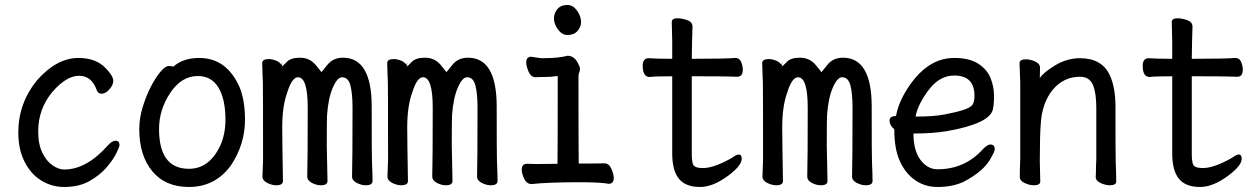

<svg xmlns="http://www.w3.org/2000/svg" viewBox="-20 -724 5040 768"><path d="M236.8 23.9Q187 23.9 145 -2Q103 -27.8 78.1 -77.4Q53.2 -127 53.2 -193.8Q53.2 -311 127.9 -402.8Q207 -492.2 293.9 -492.2Q365.2 -492.2 403.8 -450.2Q433.1 -419.9 433.1 -400.9Q433.1 -383.8 417.5 -366.5Q401.9 -349.1 386.2 -349.1Q373 -349.1 367.2 -362.8Q347.2 -420.9 295.9 -420.9Q246.1 -420.9 189.9 -356.9Q132.8 -288.1 132.8 -199.2Q132.8 -147 149.4 -113Q166 -79.1 190.4 -62.5Q214.8 -45.9 236.8 -45.9Q326.2 -45.9 412.1 -143.1Q428.2 -161.1 441.9 -161.1Q458 -161.1 458 -143.1Q458 -137.2 445.1 -110.6Q432.1 -84 405.5 -53.5Q378.9 -22.9 337.4 0.5Q295.9 23.9 236.8 23.9Z M735.8 23.9Q641.1 23.9 589.1 -39.1Q537.1 -102.1 537.1 -207Q537.1 -251 550.5 -294.9Q564 -338.9 582.5 -375.5Q601.1 -412.1 621.1 -436Q641.1 -460 654.8 -460Q670.9 -460 672.9 -457Q711.9 -492.2 776.9 -492.2Q886.2 -492.2 938 -376Q960 -323.2 960 -245.1Q960 -147.9 904.8 -64Q841.8 23.9 735.8 23.9ZM735.8 -48.8Q817.9 -48.8 861.8 -143.1Q881.8 -189 881.8 -245.1Q881.8 -327.1 854 -373.5Q826.2 -419.9 771 -419.9Q706.1 -419.9 661.1 -352.5Q616.2 -285.2 616.2 -208Q616.2 -48.8 735.8 -48.8Z M1085 17.1Q1067.9 17.1 1048.8 7.6Q1029.8 -2 1029.8 -18.1L1032.2 -83Q1032.2 -369.1 1031.5 -390.6Q1030.8 -412.1 1029.8 -436.5Q1028.8 -460.9 1028.8 -471.2Q1028.8 -487.8 1055.2 -487.8Q1070.8 -487.8 1089.8 -479Q1102.1 -472.2 1106 -462.9V-461.9Q1106 -460 1106.9 -459Q1107.9 -456.1 1107.9 -453.1V-459Q1111.8 -460 1127 -476.1Q1143.1 -493.2 1179.2 -493.2Q1217.8 -493.2 1241.5 -465.6Q1265.1 -438 1265.1 -435.1Q1266.1 -435.1 1289.1 -464.1Q1312 -493.2 1352.1 -493.2Q1466.8 -493.2 1466.8 -297.6Q1466.8 -102.1 1467.8 -81.1Q1470.2 -22.9 1470.2 0Q1470.2 17.1 1442.9 17.1Q1425.8 17.1 1407 7.6Q1388.2 -2 1388.2 -18.1Q1390.1 -82 1390.1 -293Q1390.1 -350.1 1381.6 -382.6Q1373 -415 1348.1 -415Q1329.1 -415 1311 -373Q1293 -331.1 1288.1 -262.2Q1287.1 -228 1287.1 -142.1L1290 0Q1290 17.1 1263.2 17.1Q1246.1 17.1 1227.5 7.6Q1209 -2 1209 -18.1Q1210.9 -82 1210.9 -293Q1210.9 -415 1171.9 -415Q1147.9 -415 1128.9 -354Q1108.9 -298.8 1108.9 -214.8Q1108.9 -165 1111.8 0Q1111.8 17.1 1085 17.1ZM1106.9 -459Q1106.9 -460.9 1106 -462.9Q1106 -466.8 1108.9 -475.1L1107.9 -459Z M1585 17.1Q1567.9 17.1 1548.8 7.6Q1529.8 -2 1529.8 -18.1L1532.2 -83Q1532.2 -369.1 1531.5 -390.6Q1530.8 -412.1 1529.8 -436.5Q1528.8 -460.9 1528.8 -471.2Q1528.8 -487.8 1555.2 -487.8Q1570.8 -487.8 1589.8 -479Q1602.1 -472.2 1606 -462.9V-461.9Q1606 -460 1606.9 -459Q1607.9 -456.1 1607.9 -453.1V-459Q1611.8 -460 1627 -476.1Q1643.1 -493.2 1679.2 -493.2Q1717.8 -493.2 1741.5 -465.6Q1765.1 -438 1765.1 -435.1Q1766.1 -435.1 1789.1 -464.1Q1812 -493.2 1852.1 -493.2Q1966.8 -493.2 1966.8 -297.6Q1966.8 -102.1 1967.8 -81.1Q1970.2 -22.9 1970.2 0Q1970.2 17.1 1942.9 17.1Q1925.8 17.1 1907 7.6Q1888.2 -2 1888.2 -18.1Q1890.1 -82 1890.1 -293Q1890.1 -350.1 1881.6 -382.6Q1873 -415 1848.1 -415Q1829.1 -415 1811 -373Q1793 -331.1 1788.1 -262.2Q1787.1 -228 1787.1 -142.1L1790 0Q1790 17.1 1763.2 17.1Q1746.1 17.1 1727.5 7.6Q1709 -2 1709 -18.1Q1710.9 -82 1710.9 -293Q1710.9 -415 1671.9 -415Q1647.9 -415 1628.9 -354Q1608.9 -298.8 1608.9 -214.8Q1608.9 -165 1611.8 0Q1611.8 17.1 1585 17.1ZM1606.9 -459Q1606.9 -460.9 1606 -462.9Q1606 -466.8 1608.9 -475.1L1607.9 -459Z M2106.9 12.2Q2086.9 12.2 2076.9 -8.8Q2066.9 -29.8 2066.9 -44.9Q2066.9 -68.8 2087.9 -68.8L2127.9 -67.9L2210 -68.8Q2210.9 -109.9 2210.9 -419.9Q2181.2 -416 2158 -416Q2134.8 -416 2123 -415Q2104 -415 2094.5 -437Q2085 -459 2085 -474.1Q2085 -497.1 2105 -497.1Q2139.2 -491.2 2147.9 -491.2Q2215.8 -491.2 2250 -501Q2277.8 -501 2293 -469.2Q2299.8 -457 2299.8 -449.2Q2299.8 -440.9 2296.9 -434.6Q2293.9 -428.2 2293.9 -416Q2293.9 -128.9 2294.9 -69.8Q2383.8 -69.8 2397 -70.8Q2416 -70.8 2425.5 -48.8Q2435.1 -26.9 2435.1 -12.2Q2435.1 11.2 2415 11.2Q2379.9 4.9 2304.2 4.9Q2171.9 4.9 2106.9 12.2ZM2250 -584Q2228 -584 2211.9 -606Q2195.8 -627.9 2195.8 -649.9Q2195.8 -670.9 2209.5 -687.5Q2223.1 -704.1 2250 -704.1Q2272 -704.1 2288.1 -681.6Q2304.2 -659.2 2304.2 -636.2Q2304.2 -616.2 2290 -600.1Q2275.9 -584 2250 -584Z M2780.8 23.9Q2722.2 23.9 2695.6 -9Q2668.9 -42 2668.9 -109.9V-418.9Q2597.2 -418.9 2579.1 -416Q2550.8 -416 2550.8 -460.9Q2550.8 -491.2 2575.2 -491.2Q2605 -488.8 2668.9 -488.8V-559.1Q2667 -615.2 2667 -634.8Q2667 -650.9 2689 -650.9Q2707 -650.9 2728.5 -643.6Q2750 -636.2 2750 -617.2Q2748 -563 2747.1 -488.8Q2882.8 -488.8 2921.9 -492.2Q2938 -492.2 2944.6 -476.1Q2951.2 -460 2951.2 -445.8Q2951.2 -417 2929.2 -417Q2909.2 -417 2890.1 -418Q2871.1 -418.9 2747.1 -418.9V-107.9Q2747.1 -71.8 2755.1 -61.8Q2763.2 -51.8 2792 -51.8Q2835.9 -51.8 2908.2 -92.8Q2925.8 -106 2935.1 -106Q2946.8 -106 2946.8 -88.9Q2946.8 -61 2891.1 -20Q2831.1 23.9 2780.8 23.9Z M3085 17.1Q3067.9 17.1 3048.8 7.6Q3029.8 -2 3029.8 -18.1L3032.2 -83Q3032.2 -369.1 3031.5 -390.6Q3030.8 -412.1 3029.8 -436.5Q3028.8 -460.9 3028.8 -471.2Q3028.8 -487.8 3055.2 -487.8Q3070.8 -487.8 3089.8 -479Q3102.1 -472.2 3106 -462.9V-461.9Q3106 -460 3106.9 -459Q3107.9 -456.1 3107.9 -453.1V-459Q3111.8 -460 3127 -476.1Q3143.1 -493.2 3179.2 -493.2Q3217.8 -493.2 3241.5 -465.6Q3265.1 -438 3265.1 -435.1Q3266.1 -435.1 3289.1 -464.1Q3312 -493.2 3352.1 -493.2Q3466.8 -493.2 3466.8 -297.6Q3466.8 -102.1 3467.8 -81.1Q3470.2 -22.9 3470.2 0Q3470.2 17.1 3442.9 17.1Q3425.8 17.1 3407 7.6Q3388.2 -2 3388.2 -18.1Q3390.1 -82 3390.1 -293Q3390.1 -350.1 3381.6 -382.6Q3373 -415 3348.1 -415Q3329.1 -415 3311 -373Q3293 -331.1 3288.1 -262.2Q3287.1 -228 3287.1 -142.1L3290 0Q3290 17.1 3263.2 17.1Q3246.1 17.1 3227.5 7.6Q3209 -2 3209 -18.1Q3210.9 -82 3210.9 -293Q3210.9 -415 3171.9 -415Q3147.9 -415 3128.9 -354Q3108.9 -298.8 3108.9 -214.8Q3108.9 -165 3111.8 0Q3111.8 17.1 3085 17.1ZM3106.9 -459Q3106.9 -460.9 3106 -462.9Q3106 -466.8 3108.9 -475.1L3107.9 -459Z M3730 23.9Q3680.2 23.9 3641.1 -2.9Q3602.1 -29.8 3579.6 -78.9Q3557.1 -127.9 3557.1 -207Q3538.1 -223.1 3538.1 -241.2Q3538.1 -259.8 3564 -259.8Q3577.1 -333 3639.2 -410.2Q3708 -492.2 3796.9 -492.2Q3856.9 -492.2 3892.6 -469.5Q3928.2 -446.8 3942.1 -411.9Q3956.1 -377 3956.1 -339.8Q3956.1 -306.2 3951.2 -285.2Q3937 -229 3766.1 -199.2Q3709 -189.9 3633.8 -189.9Q3633.8 -122.1 3661.9 -84.5Q3689.9 -46.9 3730 -46.9Q3839.8 -46.9 3912.1 -127.9Q3930.2 -146 3940.9 -146Q3959 -146 3959 -127.9Q3959 -118.2 3944.8 -94.2Q3918 -40 3833 3.9Q3789.1 23.9 3730 23.9ZM3642.1 -257.8H3649.9Q3714.8 -257.8 3759.5 -266.4Q3804.2 -274.9 3832.5 -283.9Q3860.8 -293 3869.4 -304.4Q3877.9 -315.9 3877.9 -340.8Q3877.9 -421.9 3796.9 -421.9Q3738.8 -421.9 3695.3 -365Q3651.9 -308.1 3642.1 -257.8Z M4115.2 17.1Q4098.1 17.1 4078.6 8.1Q4059.1 -1 4059.1 -17.1Q4059.1 -43.9 4061 -87.9V-395Q4058.1 -458 4058.1 -471.2Q4058.1 -486.8 4084 -486.8Q4101.1 -486.8 4120.6 -478Q4140.1 -469.2 4140.1 -453.1L4139.2 -411.1Q4150.9 -432.1 4199 -461.7Q4247.1 -491.2 4299.8 -491.2Q4387.2 -491.2 4418.9 -423.8Q4441.9 -375 4441.9 -296.9Q4441.9 -99.1 4442.9 -78.1Q4444.8 -33.2 4444.8 2Q4444.8 17.1 4418.9 17.1Q4401.9 17.1 4382.3 8.1Q4362.8 -1 4362.8 -17.1Q4363.8 -24.9 4363.8 -44.4Q4363.8 -64 4365.2 -84V-293Q4365.2 -352.1 4351.6 -384.5Q4337.9 -417 4299.8 -417Q4233.9 -417 4189.9 -363.8Q4147.9 -311 4143.1 -229Q4139.2 -183.1 4139.2 -79.1Q4139.2 -56.2 4141.1 2Q4141.1 17.1 4115.2 17.1Z M4780.8 23.9Q4722.2 23.9 4695.6 -9Q4668.9 -42 4668.9 -109.9V-418.9Q4597.2 -418.9 4579.1 -416Q4550.8 -416 4550.8 -460.9Q4550.8 -491.2 4575.2 -491.2Q4605 -488.8 4668.9 -488.8V-559.1Q4667 -615.2 4667 -634.8Q4667 -650.9 4689 -650.9Q4707 -650.9 4728.5 -643.6Q4750 -636.2 4750 -617.2Q4748 -563 4747.1 -488.8Q4882.8 -488.8 4921.9 -492.2Q4938 -492.2 4944.6 -476.1Q4951.2 -460 4951.2 -445.8Q4951.2 -417 4929.2 -417Q4909.2 -417 4890.1 -418Q4871.1 -418.9 4747.1 -418.9V-107.9Q4747.1 -71.8 4755.1 -61.8Q4763.2 -51.8 4792 -51.8Q4835.9 -51.8 4908.2 -92.8Q4925.8 -106 4935.1 -106Q4946.8 -106 4946.8 -88.9Q4946.8 -61 4891.1 -20Q4831.1 23.9 4780.8 23.9Z"/></svg>

Font: LXGW WenKai Mono GB Screen
Style: Regular
Weight: 400
Monospace: yes
Designer: LXGW / Fontworks Inc.
Foundry: LXGW / Fontworks Inc.
Version: Version 1.510;January 18,2025